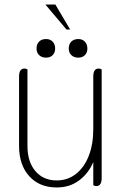

<svg xmlns="http://www.w3.org/2000/svg" viewBox="-20 -816 546 846"><path d="M64 -173V-479Q64 -514 88 -514Q94 -514 101 -510V-173Q101 -103 136 -62Q171 -21 230 -21Q278 -21 314.5 -49.5Q351 -78 371 -129Q391 -180 391 -247V-479Q391 -514 415 -514Q421 -514 428 -510V-31Q428 4 404 4Q398 4 391 0V-102Q370 -52 328.5 -21Q287 10 230 10Q154 10 109 -39.5Q64 -89 64 -173ZM180 -796H224L289 -686H273ZM141 -602Q141 -622 152.5 -633Q164 -644 183 -644Q201 -644 212 -632.5Q223 -621 223 -602Q223 -584 212 -573Q201 -562 183 -562Q164 -562 152.5 -573Q141 -584 141 -602ZM283 -602Q283 -622 294.5 -633Q306 -644 325 -644Q343 -644 354 -632.5Q365 -621 365 -602Q365 -584 354 -573Q343 -562 325 -562Q306 -562 294.5 -573Q283 -584 283 -602Z"/></svg>

Font: Thasadith
Style: Regular
Weight: 400
Designer: Cadson Demak Co.,Ltd.
Foundry: Cadson Demak Co.,Ltd.
Version: Version 1.000; ttfautohint (v1.6)